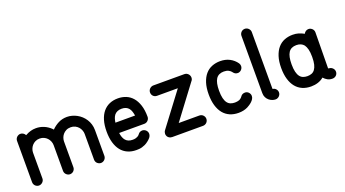

<svg xmlns="http://www.w3.org/2000/svg" viewBox="-54 -1239 3185 1770"><g transform="rotate(-20 1538.5 -354.5)"><path d="M145 -477.1Q159.7 -485.4 172.6 -490.7Q185.5 -496.1 198.2 -499.8Q210.9 -503.4 223.6 -505.1Q236.3 -506.8 250.5 -506.8Q290.5 -506.8 326.9 -491.7Q363.3 -476.6 394 -447.3Q396 -444.8 398.2 -442.4Q400.4 -439.9 402.8 -438Q432.6 -468.3 470.5 -487.5Q508.3 -506.8 554.7 -506.8Q579.1 -506.8 603.5 -500.2Q627.9 -493.7 650.6 -481.4Q673.3 -469.2 692.6 -451.4Q711.9 -433.6 726.3 -411.1Q740.7 -388.7 749 -361.6Q757.3 -334.5 757.3 -303.7V-50.8Q757.3 -40.5 753.2 -31.2Q749 -22 742.2 -15.1Q735.4 -8.3 726.1 -4.2Q716.8 0 706.5 0Q695.8 0 686.8 -4.2Q677.7 -8.3 670.7 -14.9Q663.6 -21.5 659.7 -31Q655.8 -40.5 655.8 -50.8V-303.7Q655.8 -320.8 648.9 -339.1Q642.1 -357.4 629.2 -372.1Q616.2 -386.7 597.4 -396Q578.6 -405.3 554.7 -405.3Q528.8 -405.3 509.5 -395.3Q490.2 -385.3 477.5 -369.9Q464.8 -354.5 459 -336.9Q453.1 -319.3 453.1 -303.7V-50.8Q453.1 -39.6 448.7 -30Q444.3 -20.5 437.5 -13.9Q430.7 -7.3 421.4 -3.7Q412.1 0 402.8 0Q392.1 0 383.1 -4.2Q374 -8.3 366.9 -15.1Q359.9 -22 355.7 -31.2Q351.6 -40.5 351.6 -50.8V-303.7Q351.6 -323.2 344 -341.8Q336.4 -360.4 323 -374.5Q309.6 -388.7 291 -397Q272.5 -405.3 250.5 -405.3Q226.1 -405.3 207.3 -396Q188.5 -386.7 175.5 -371.8Q162.6 -356.9 156 -338.9Q149.4 -320.8 149.4 -303.7V-50.8Q149.4 -40.5 145.3 -31.2Q141.1 -22 134 -15.1Q127 -8.3 117.9 -4.2Q108.9 0 98.1 0Q87.9 0 78.6 -4.2Q69.3 -8.3 62.5 -15.1Q55.7 -22 51.8 -31.2Q47.9 -40.5 47.9 -50.8V-303.7V-456.1Q47.9 -465.8 51.8 -475.1Q55.7 -484.4 62.5 -491.2Q69.3 -498 78.6 -502.4Q87.9 -506.8 98.1 -506.8Q112.8 -506.8 125.5 -498.8Q138.2 -490.7 145 -477.1Z M1124.5 -131.3Q1131.3 -141.1 1141.8 -146.5Q1152.3 -151.9 1165.5 -151.9Q1174.8 -151.9 1183.8 -147.9Q1192.9 -144 1200 -137.2Q1207 -130.4 1211.2 -121.3Q1215.3 -112.3 1215.3 -101.6Q1215.3 -91.3 1211.4 -81.8Q1207.5 -72.3 1201.2 -64.5Q1194.8 -56.6 1187.5 -50.3Q1180.2 -43.9 1174.8 -39.6Q1157.2 -25.4 1140.9 -17.8Q1124.5 -10.3 1109.4 -6.1Q1094.2 -2 1080.3 -1Q1066.4 0 1054.2 0Q1006.8 0 969.2 -16.8Q931.6 -33.7 906 -65.9Q880.4 -98.1 866.7 -145.3Q853 -192.4 853 -253.4Q853 -316.4 867.2 -363.8Q881.3 -411.1 907.7 -442.9Q934.1 -474.6 971.2 -490.7Q1008.3 -506.8 1054.2 -506.8Q1096.2 -506.8 1132.8 -492.2Q1169.4 -477.5 1196.5 -446.5Q1223.6 -415.5 1239.3 -367.4Q1254.9 -319.3 1254.9 -253.4Q1254.9 -242.7 1250.7 -233.6Q1246.6 -224.6 1239.7 -217.5Q1232.9 -210.4 1223.6 -206.5Q1214.4 -202.6 1204.1 -202.6H957.5Q960.4 -178.7 967.5 -159.7Q974.6 -140.6 986.1 -127.7Q997.6 -114.7 1014.4 -107.9Q1031.2 -101.1 1054.2 -101.1Q1070.3 -101.1 1082 -104Q1093.8 -106.9 1101.8 -111.3Q1109.9 -115.7 1115.5 -120.8Q1121.1 -126 1124.5 -131.3ZM982.4 -374.5Q971.2 -358.9 965.8 -341.3Q960.4 -323.7 957.5 -303.7H1150.4Q1147 -325.2 1140.9 -344Q1134.8 -362.8 1123.8 -376.5Q1112.8 -390.1 1095.7 -397.7Q1078.6 -405.3 1054.2 -405.3Q1029.8 -405.3 1012 -397.2Q994.1 -389.2 982.4 -374.5Z M1402.8 -405.3Q1381.3 -405.3 1366.9 -419.7Q1352.5 -434.1 1352.5 -456.1Q1352.5 -465.8 1356.4 -475.1Q1360.4 -484.4 1367.2 -491.2Q1374 -498 1383.3 -502.4Q1392.6 -506.8 1402.8 -506.8H1708Q1718.8 -506.8 1727.8 -502.7Q1736.8 -498.5 1743.7 -491.7Q1750.5 -484.9 1754.6 -475.3Q1758.8 -465.8 1758.8 -456.1Q1758.8 -444.8 1755.4 -436.8Q1752 -428.7 1745.6 -421.9L1504.9 -101.1H1707Q1716.8 -101.1 1725.8 -97.7Q1734.9 -94.2 1741.9 -87.4Q1749 -80.6 1753.4 -71.3Q1757.8 -62 1757.8 -50.8Q1757.8 -39.6 1753.4 -30Q1749 -20.5 1741.9 -13.9Q1734.9 -7.3 1725.8 -3.7Q1716.8 0 1707 0H1402.8V-0.5Q1390.6 -0.5 1381.1 -5.1Q1371.6 -9.8 1365.2 -16.6Q1358.9 -23.4 1355.7 -32.5Q1352.5 -41.5 1352.5 -49.8Q1353 -58.1 1355.2 -65.9Q1357.4 -73.7 1362.8 -81.1L1606.9 -405.3H1505.4Z M2131.8 -134.8Q2138.7 -145.5 2149.7 -150.9Q2160.6 -156.2 2174.8 -156.2Q2183.6 -156.2 2192.6 -152.6Q2201.7 -148.9 2208.5 -141.8Q2215.3 -134.8 2219.5 -125.7Q2223.6 -116.7 2223.6 -106Q2223.6 -90.3 2215.3 -76.7Q2207 -63 2194.6 -51.8Q2182.1 -40.5 2168.9 -32.2Q2155.8 -23.9 2146.5 -19Q2107.4 0 2057.1 0Q2010.3 0 1972.7 -16.4Q1935.1 -32.7 1908.9 -64.7Q1882.8 -96.7 1868.7 -144Q1854.5 -191.4 1854.5 -253.4Q1854.5 -319.3 1869.9 -366.9Q1885.3 -414.6 1912.1 -445.8Q1939 -477.1 1976.3 -491.9Q2013.7 -506.8 2057.1 -506.8Q2109.4 -506.8 2149.9 -485.6Q2190.4 -464.4 2216.3 -427.2Q2225.1 -414.1 2225.1 -398.9Q2225.1 -387.7 2220.7 -378.4Q2216.3 -369.1 2209.5 -362.3Q2202.6 -355.5 2193.6 -351.6Q2184.6 -347.7 2175.8 -347.7Q2147.9 -347.7 2132.3 -370.6Q2122.1 -385.7 2103.5 -395.5Q2085 -405.3 2057.1 -405.3Q2004.4 -405.3 1980.2 -368.4Q1956.1 -331.5 1956.1 -253.4Q1956.1 -208.5 1963.4 -179.2Q1970.7 -149.9 1983.9 -132.6Q1997.1 -115.2 2015.9 -108.2Q2034.7 -101.1 2057.1 -101.1Q2080.6 -101.1 2098.6 -107.7Q2116.7 -114.3 2131.8 -134.8Z M2323.2 -658.2Q2323.2 -668.5 2327.1 -677.7Q2331.1 -687 2337.9 -694.1Q2344.7 -701.2 2354 -705.1Q2363.3 -709 2373.5 -709Q2384.3 -709 2393.3 -705.1Q2402.3 -701.2 2409.4 -694.1Q2416.5 -687 2420.7 -678Q2424.8 -668.9 2424.8 -658.2V-101.1Q2433.1 -100.1 2441.4 -96.2Q2449.7 -92.3 2456.1 -85.4Q2462.4 -78.6 2466.3 -70.1Q2470.2 -61.5 2470.2 -50.8Q2470.2 -40.5 2466.1 -31.2Q2461.9 -22 2455.1 -15.1Q2448.2 -8.3 2439 -4.2Q2429.7 0 2419.4 0Q2403.8 0 2387 -6.1Q2370.1 -12.2 2356 -24.2Q2341.8 -36.1 2332.5 -54.2Q2323.2 -72.3 2323.2 -96.7Z M2768.6 -506.8Q2800.3 -506.8 2826.4 -499Q2852.5 -491.2 2878.4 -476.6Q2885.3 -490.2 2897.7 -498.3Q2910.2 -506.3 2924.8 -506.3Q2935.1 -506.3 2944.1 -502.2Q2953.1 -498 2960.2 -491.2Q2967.3 -484.4 2971.2 -475.1Q2975.1 -465.8 2975.1 -455.6L2971.2 -107.9Q2971.2 -103 2974.1 -102.1Q2977.1 -101.1 2978 -101.1H2978.5Q2989.3 -101.1 2998.3 -96.9Q3007.3 -92.8 3014.4 -85.7Q3021.5 -78.6 3025.4 -69.6Q3029.3 -60.5 3029.3 -50.3Q3029.3 -39.6 3025.1 -30.3Q3021 -21 3013.9 -14.4Q3006.8 -7.8 2997.6 -4.2Q2988.3 -0.5 2978 -0.5H2977.1Q2950.2 -0.5 2929.9 -11.7Q2909.7 -22.9 2893.1 -41.5Q2868.7 -20.5 2836.9 -10.3Q2805.2 0 2768.6 0Q2721.7 0 2684.1 -16.4Q2646.5 -32.7 2620.4 -64.7Q2594.2 -96.7 2580.1 -144Q2565.9 -191.4 2565.9 -253.4Q2565.9 -319.3 2581.3 -366.9Q2596.7 -414.6 2623.5 -445.8Q2650.4 -477.1 2687.7 -491.9Q2725.1 -506.8 2768.6 -506.8ZM2841.8 -374Q2829.6 -389.2 2811.3 -397.2Q2793 -405.3 2768.6 -405.3Q2715.8 -405.3 2691.7 -368.4Q2667.5 -331.5 2667.5 -253.4Q2667.5 -208.5 2674.8 -179.2Q2682.1 -149.9 2695.3 -132.6Q2708.5 -115.2 2727.3 -108.2Q2746.1 -101.1 2768.6 -101.1Q2791 -101.1 2809.8 -108.2Q2828.6 -115.2 2841.8 -132.8Q2855 -150.4 2862.3 -179.4Q2869.6 -208.5 2869.6 -253.4Q2869.6 -298.8 2862.1 -327.6Q2854.5 -356.4 2841.8 -374Z"/></g></svg>

Font: TGL 0-17
Style: Regular
Weight: 400
Designer: Peter Wiegel
Foundry: Peter Wiegel
Version: Version 1.003 2010